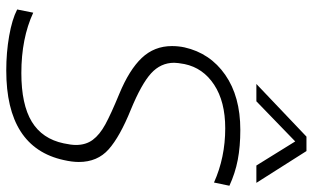

<svg xmlns="http://www.w3.org/2000/svg" viewBox="-208 -752 975 598"><g transform="rotate(90 279.0 -452.5)"><path d="M405 -920H450L549 -764H495L420 -885L295 -764H241ZM9 -19 19 -69Q99 -32 207 -32Q305 -32 358.5 -64.5Q412 -97 426 -164Q431 -187 431 -202Q431 -233 415 -254.5Q399 -276 367 -293.5Q335 -311 272 -337Q197 -368 160 -407Q123 -446 123 -501Q123 -521 127 -540Q145 -620 212.5 -667Q280 -714 384 -714Q436 -714 477.5 -706Q519 -698 558 -680L548 -632Q470 -667 379 -667Q296 -667 243.5 -632.5Q191 -598 179 -540Q175 -518 175 -508Q175 -466 208 -436Q241 -406 321 -373Q405 -339 444.5 -304Q484 -269 484 -211Q484 -190 478 -164Q439 15 199 15Q143 15 91.5 6Q40 -3 9 -19Z"/></g></svg>

Font: Prompt ExtraLight
Style: Italic
Weight: 275
Italic angle: -12°
Designer: Katatrad Team
Foundry: CadsonDemak
Version: Version 1.000